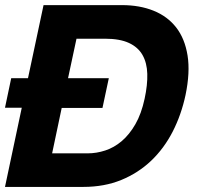

<svg xmlns="http://www.w3.org/2000/svg" viewBox="-24 -734 786 754"><path d="M-4.4 -311 20 -426.8H85.9L147 -713.9H455.1Q524.4 -713.9 579.1 -691.9Q633.8 -669.9 668 -626Q702.1 -582 712.6 -515.9Q723.1 -449.7 704.6 -360.8Q688 -283.2 654.1 -217Q620.1 -150.9 569.6 -102.8Q519 -54.7 452.4 -27.3Q385.7 0 303.7 0H-4.4L61.5 -311ZM403.3 -426.8 378.4 -310.1H218.3L180.7 -131.8H320.8Q355 -131.8 389.4 -143.1Q423.8 -154.3 453.9 -179.7Q483.9 -205.1 507.6 -246.1Q531.2 -287.1 543.9 -346.2Q555.7 -400.4 554.4 -443.8Q553.2 -487.3 535.6 -518.1Q518.1 -548.8 482.2 -565.4Q446.3 -582 388.2 -582H276.4L243.2 -426.8Z"/></svg>

Font: XB Khoramshahr
Style: Bold Italic
Weight: 700
Italic angle: -12°
Designer: Behnam
Foundry: Irmug
Version: Version 8.005 2009